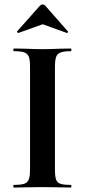

<svg xmlns="http://www.w3.org/2000/svg" viewBox="-20 -843 382 863"><path d="M298 -12Q301 -12 301 -6Q301 0 298 0Q265 0 246 -1L170 -2L96 -1Q76 0 42 0Q40 0 40 -6Q40 -12 42 -12Q74 -12 89 -17Q104 -22 109.5 -36.5Q115 -51 115 -81V-544Q115 -574 109.5 -588Q104 -602 89 -607.5Q74 -613 42 -613Q40 -613 40 -619Q40 -625 42 -625L96 -624Q142 -622 170 -622Q201 -622 247 -624L298 -625Q301 -625 301 -619Q301 -613 298 -613Q267 -613 252 -607Q237 -601 232 -586.5Q227 -572 227 -542V-81Q227 -50 232 -36Q237 -22 251.5 -17Q266 -12 298 -12ZM172 -823Q178 -823 183 -818L285 -702Q286 -702 286 -700Q286 -698 283.5 -696Q281 -694 280 -695L172 -734L63 -695Q61 -694 58 -697.5Q55 -701 57 -702L160 -818Q165 -823 172 -823Z"/></svg>

Font: Cormorant SC
Style: Bold
Weight: 700
Designer: Christian Thalmann (Catharsis Fonts)
Foundry: Catharsis Fonts
Version: Version 4.000